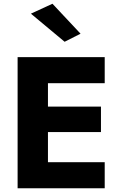

<svg xmlns="http://www.w3.org/2000/svg" viewBox="-20 -1005 643 1025"><path d="M145 -932 325 -782 410 -825 260 -985ZM74 -700V0H539V-139H236V-300H519V-436H236V-561H539V-700Z"/></svg>

Font: Jost
Style: Bold
Weight: 700
Version: Version 3.710